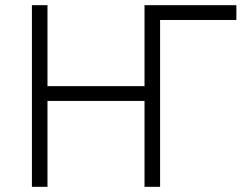

<svg xmlns="http://www.w3.org/2000/svg" viewBox="-20 -720 948 740"><path d="M103 0H163V-331H537V0H597V-643H891V-700H537V-388H163V-700H103Z"/></svg>

Font: Fixel Display Light
Style: Regular
Weight: 300
Designer: AlfaBravo + MacPaw
Foundry: Kyrylo Tkachov, Marchela Mozhyna, Serhii Makarenko, Maria Weinstein, Zakhar Kryvoshyya
Version: Version 1.211